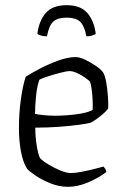

<svg xmlns="http://www.w3.org/2000/svg" viewBox="-20 -720 473 740"><path d="M242 0Q207 0 173 -14Q139 -28 114.5 -45Q90 -62 84 -70Q68 -96 60.5 -137.5Q53 -179 53 -225Q53 -285 60.5 -338Q68 -391 79 -424Q97 -436 131 -454Q165 -472 203 -486Q241 -500 272 -500Q287 -500 309 -489.5Q331 -479 351 -465Q371 -451 378 -440Q385 -428 389.5 -402Q394 -376 396 -348Q398 -320 397 -302Q389 -291 375.5 -279.5Q362 -268 349 -259Q336 -250 329 -247Q319 -244 287.5 -239.5Q256 -235 210.5 -231.5Q165 -228 116 -228Q116 -192 121.5 -159Q127 -126 134 -111Q144 -100 166 -86.5Q188 -73 212.5 -63Q237 -53 253 -53Q270 -53 295.5 -58Q321 -63 344.5 -69Q368 -75 379 -78Q382 -75 385.5 -69.5Q389 -64 390 -57Q358 -33 318.5 -16.5Q279 0 242 0ZM192 -274Q233 -274 274.5 -279.5Q316 -285 337 -296Q338 -312 337 -333.5Q336 -355 333.5 -374.5Q331 -394 327 -405Q323 -410 309 -420Q295 -430 278 -438Q261 -446 249 -446Q237 -446 212.5 -439.5Q188 -433 164.5 -425.5Q141 -418 132 -413Q123 -390 119 -350.5Q115 -311 115 -281Q129 -278 150 -276Q171 -274 192 -274ZM237 -700Q291 -700 317 -669.5Q343 -639 349 -589Q344 -586 335 -583Q326 -580 313 -580Q305 -622 288 -637Q271 -652 237 -652Q202 -652 185.5 -637Q169 -622 161 -580Q148 -580 138.5 -583Q129 -586 124 -589Q130 -639 156 -669.5Q182 -700 237 -700Z"/></svg>

Font: Texturina 72pt ExtraLight
Style: Regular
Weight: 200
Designer: Guillermo Torres Carreño
Foundry: Omnibus-Type
Version: Version 1.002; ttfautohint (v1.8.3)